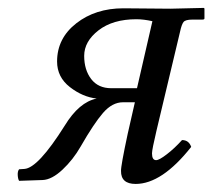

<svg xmlns="http://www.w3.org/2000/svg" viewBox="-20 -451 532 481"><path d="M323.2 -230 361.8 -397.9Q339.8 -402.8 321.8 -402.8Q262.7 -402.8 226.8 -375Q190.9 -347.2 190.9 -311Q190.9 -275.9 208.5 -252.9Q226.1 -230 258.8 -230ZM299.8 -115.2 317.9 -194.8H288.1Q261.2 -194.8 238 -168Q214.8 -141.1 182.1 -84Q163.1 -50.8 136.5 -25.9Q109.9 -1 86.9 0L27.8 2Q24.9 -2.9 24.4 -12.5Q23.9 -22 27.8 -26.9L41 -27.8Q75.2 -29.8 142.1 -136.2Q178.2 -195.3 222.2 -204.1Q187 -208 155 -232.9Q123 -257.8 123 -296.9Q123 -355 171.1 -392.6Q219.2 -430.2 289.1 -430.2L407.2 -429.2L491.2 -431.2L492.2 -429.2V-404.8Q492.2 -401.9 486.8 -401.9H461.9Q444.8 -401.9 439.9 -396Q435.1 -390.1 431.2 -372.1L372.1 -124Q360.8 -76.2 360.8 -66.9Q360.8 -49.8 371.1 -49.8Q378.9 -49.8 397.9 -64.5Q417 -79.1 436 -100.1Q453.1 -100.1 459 -83Q385.7 9.8 319.8 9.8Q282.7 9.8 283.2 -22.9Q282.7 -35.2 299.8 -115.2Z"/></svg>

Font: Linux Libertine
Style: Italic
Weight: 400
Italic angle: -12°
Designer: Philipp H. Poll
Foundry: Philipp H. Poll
Version: Version 5.1.6 ; ttfautohint (v0.9)